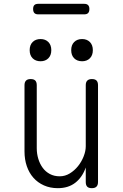

<svg xmlns="http://www.w3.org/2000/svg" viewBox="-20 -973 640 1003"><path d="M428 -209V-528Q428 -544 436 -552Q444 -560 460 -560Q477 -560 484.5 -552Q492 -544 492 -528V-22Q492 -6 484 2Q476 10 460 10Q443 10 435.5 2Q428 -6 428 -22V-98Q410 -47 373.5 -18.5Q337 10 282 10Q242 10 209.5 -4.5Q177 -19 154.5 -44.5Q132 -70 120 -105Q108 -140 108 -182V-528Q108 -544 116 -552Q124 -560 140 -560Q157 -560 164.5 -552Q172 -544 172 -528V-199Q172 -170 180 -143.5Q188 -117 203 -96.5Q218 -76 240.5 -64Q263 -52 292 -52Q320 -52 344.5 -67Q369 -82 387.5 -105Q406 -128 417 -156Q428 -184 428 -209ZM409 -653Q383 -653 367.5 -668.5Q352 -684 352 -711Q352 -738 367.5 -753.5Q383 -769 409 -769Q434 -769 449.5 -753.5Q465 -738 465 -711Q465 -684 449.5 -668.5Q434 -653 409 -653ZM192 -653Q166 -653 150.5 -668.5Q135 -684 135 -711Q135 -738 150.5 -753.5Q166 -769 192 -769Q217 -769 232.5 -753.5Q248 -738 248 -711Q248 -684 232.5 -668.5Q217 -653 192 -653ZM180 -898Q166 -898 159.5 -905Q153 -912 153 -926Q153 -940 159.5 -946.5Q166 -953 180 -953H420Q434 -953 440.5 -946Q447 -939 447 -926Q447 -912 440.5 -905Q434 -898 420 -898Z"/></svg>

Font: Maple Mono ExtraLight
Style: Regular
Weight: 275
Monospace: yes
Designer: subframe7536
Version: Version 7.000